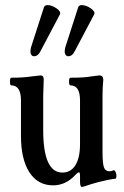

<svg xmlns="http://www.w3.org/2000/svg" viewBox="-20 -714 486 751"><path d="M113 -494Q104 -494 100.5 -503.5Q97 -513 102 -531L152 -686Q155 -694 166 -694Q183 -694 201.5 -681Q220 -668 214 -657L139 -515Q129 -494 113 -494ZM247 -494Q238 -494 234.5 -503.5Q231 -513 236 -531L286 -686Q289 -694 300 -694Q317 -694 335.5 -681Q354 -668 348 -657L273 -515Q263 -494 247 -494ZM300 17Q293 17 293 -5V-28Q293 -40 288 -40Q285 -40 277 -32Q238 11 188 11Q128 11 95 -40Q62 -91 62 -183V-321Q62 -380 24 -380Q19 -380 19 -395Q19 -410 24 -410Q71 -410 103 -415Q135 -419 139 -419Q151 -419 151 -403Q149 -357 149 -340V-205Q149 -39 224 -39Q257 -39 275 -68Q293 -97 293 -150V-321Q293 -380 256 -380Q250 -380 250 -395Q250 -410 256 -410Q312 -410 336 -415Q364 -419 368 -419Q384 -419 384 -402Q381 -370 381 -340V-120Q381 -75 386.5 -59.5Q392 -44 408 -44Q416 -44 424 -48Q429 -49 432.5 -40.5Q436 -32 435.5 -24.5Q435 -17 432 -15Q404 -12 366 -2Q339 5 310 15Q305 17 300 17Z"/></svg>

Font: Junicode Cond Medium
Style: Regular
Weight: 500
Width: 3
Designer: Peter S. Baker
Version: Version 2.201